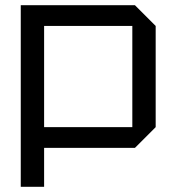

<svg xmlns="http://www.w3.org/2000/svg" viewBox="-20 -720 660 740"><path d="M150 -230H490V-620H150ZM580 -620V-230L500 -150H150V0H60V-700H500Z"/></svg>

Font: Tektur
Style: Regular
Weight: 400
Designer: Adam Jagosz
Foundry: Adam Jagosz
Version: Version 1.005;gftools[0.9.30]